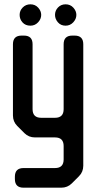

<svg xmlns="http://www.w3.org/2000/svg" viewBox="-20 -650 456 890"><path d="M49 180Q49 220 89 220H264Q293 220 313 200L346 167Q366 147 366 118V-445Q366 -485 326 -485H315Q275 -485 275 -445V-144Q275 -104 235 -104H171Q131 -104 131 -144V-445Q131 -485 91 -485H80Q40 -485 40 -445V-115Q40 -86 60 -66L93 -33Q113 -13 142 -13H235Q275 -13 275 27V89Q275 129 235 129H89Q49 129 49 169ZM121 -531Q142 -531 156.5 -546.5Q171 -562 171 -581Q171 -599 157 -614.5Q143 -630 121 -630Q100 -630 85.5 -615.5Q71 -601 71 -581Q71 -561 84.5 -546Q98 -531 121 -531ZM284 -531Q305 -531 319.5 -546.5Q334 -562 334 -581Q334 -599 320 -614.5Q306 -630 284 -630Q263 -630 249 -615.5Q235 -601 235 -581Q235 -562 248.5 -546.5Q262 -531 284 -531Z"/></svg>

Font: WD-XL Lubrifont TC
Style: Regular
Weight: 400
Designer: [WD-XL Lubrifont] Copyright 2020-2022 (c) NightFurySL2001, Skr-ZERO; [ZCOOL QingKe HuangYou] Copyright 2018-2022 (c) The
Version: Version 2.001;hotconv 1.1.1;makeotfexe 2.6.0